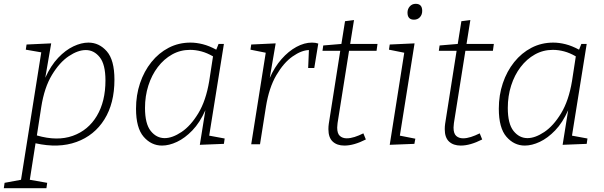

<svg xmlns="http://www.w3.org/2000/svg" viewBox="-67 -755 3162 1005"><path d="M-47 230 -43 202 43 186 149 -481 68 -495 72 -522 201 -528 170 -348Q199 -412 237.5 -452.5Q276 -493 317.5 -512.5Q359 -532 396 -532Q452 -532 492 -486.5Q532 -441 532 -338Q532 -214 479.5 -130Q427 -46 333.5 -12Q240 22 119 -5L89 186L180 202L176 230ZM149 -195 126 -46Q233 -15 314 -44Q395 -73 440 -148.5Q485 -224 485 -334Q485 -418 455 -455.5Q425 -493 382 -493Q341 -493 293 -461Q245 -429 205 -363Q165 -297 149 -195Z M781 7Q725 7 685 -39Q645 -85 645 -186Q645 -257 666 -319.5Q687 -382 725.5 -430Q764 -478 816 -505Q868 -532 930 -532Q961 -532 994.5 -523.5Q1028 -515 1065 -495L1077 -525H1105L1028 -45L1109 -30L1105 -2L979 3L1008 -178Q979 -113 940 -72.5Q901 -32 859.5 -12.5Q818 7 781 7ZM795 -32Q835 -32 883 -64Q931 -96 971 -162Q1011 -228 1028 -330L1048 -460Q1017 -478 987 -486Q957 -494 928 -494Q877 -494 834 -470Q791 -446 759 -404Q727 -362 709.5 -307Q692 -252 692 -190Q692 -107 722 -69.5Q752 -32 795 -32Z M1248 0 1324 -479 1244 -495 1248 -522 1376 -528 1345 -347Q1370 -404 1406.5 -445.5Q1443 -487 1484.5 -509.5Q1526 -532 1566 -532Q1585 -532 1599 -527L1578 -399H1546L1550 -493Q1511 -492 1464.5 -459.5Q1418 -427 1379.5 -361.5Q1341 -296 1325 -196L1294 0Z M1848 -25Q1785 7 1736 7Q1697 7 1674.5 -14Q1652 -35 1652 -79Q1652 -87 1652.5 -93.5Q1653 -100 1654 -107L1714 -489H1621L1625 -517L1720 -525L1739 -644L1786 -650L1766 -525H1909L1904 -489H1760L1700 -111Q1700 -106 1699 -100Q1698 -94 1698 -87Q1698 -56 1712 -43.5Q1726 -31 1748 -31Q1767 -31 1789 -38Q1811 -45 1835 -57Z M1973 3 2049 -479 1969 -495 1973 -522 2103 -528 2026 -45 2107 -29 2102 -2ZM2100 -652Q2066 -652 2066 -689Q2066 -708 2078 -721.5Q2090 -735 2109 -735Q2143 -735 2143 -698Q2143 -678 2131 -665Q2119 -652 2100 -652Z M2457 -25Q2394 7 2345 7Q2306 7 2283.5 -14Q2261 -35 2261 -79Q2261 -87 2261.5 -93.5Q2262 -100 2263 -107L2323 -489H2230L2234 -517L2329 -525L2348 -644L2395 -650L2375 -525H2518L2513 -489H2369L2309 -111Q2309 -106 2308 -100Q2307 -94 2307 -87Q2307 -56 2321 -43.5Q2335 -31 2357 -31Q2376 -31 2398 -38Q2420 -45 2444 -57Z M2680 7Q2624 7 2584 -39Q2544 -85 2544 -186Q2544 -257 2565 -319.5Q2586 -382 2624.5 -430Q2663 -478 2715 -505Q2767 -532 2829 -532Q2860 -532 2893.5 -523.5Q2927 -515 2964 -495L2976 -525H3004L2927 -45L3008 -30L3004 -2L2878 3L2907 -178Q2878 -113 2839 -72.5Q2800 -32 2758.5 -12.5Q2717 7 2680 7ZM2694 -32Q2734 -32 2782 -64Q2830 -96 2870 -162Q2910 -228 2927 -330L2947 -460Q2916 -478 2886 -486Q2856 -494 2827 -494Q2776 -494 2733 -470Q2690 -446 2658 -404Q2626 -362 2608.5 -307Q2591 -252 2591 -190Q2591 -107 2621 -69.5Q2651 -32 2694 -32Z"/></svg>

Font: Bitter Light
Style: Italic
Weight: 300
Italic angle: -9°
Designer: Sol Matas, and Bitter project Authors
Foundry: Sol Matas
Version: Version 2.001